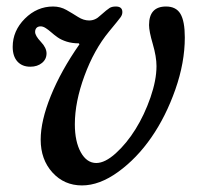

<svg xmlns="http://www.w3.org/2000/svg" viewBox="-20 -560 618 590"><path d="M460.9 -356.9Q460.9 -385.7 449.5 -424.8Q438 -463.9 438 -482.9Q438 -540 490.2 -540Q521 -540 534.4 -517.6Q547.9 -495.1 547.9 -444.8Q547.9 -367.7 518.8 -284.9Q489.7 -202.1 445.1 -137.7Q400.4 -73.2 343 -31.7Q285.6 9.8 231.9 9.8Q177.2 9.8 141.1 -30Q105 -69.8 105 -130.9Q105 -188.5 136.2 -265.6Q167.5 -342.8 224.1 -423.8L222.2 -426.8Q201.7 -426.8 184.8 -432.1Q168 -437.5 157 -445.3Q146 -453.1 137.5 -460.7Q128.9 -468.3 120.6 -473.6Q112.3 -479 105 -479Q96.7 -479 92.3 -474.4Q87.9 -469.7 87.9 -461.9Q87.9 -450.2 105.5 -431.6Q123 -413.1 123 -396Q123 -377.9 108.9 -366.5Q94.7 -355 73.2 -355Q47.9 -355 33.4 -371.1Q19 -387.2 19 -416Q19 -465.3 56.4 -502.7Q93.8 -540 143.1 -540Q165.5 -540 184.3 -529.3Q203.1 -518.6 220 -507.8Q236.8 -497.1 253.9 -497.1Q272.9 -497.1 288.1 -512.2Q309.6 -531.2 316.9 -535.6Q324.2 -540 335.9 -540Q356 -540 356 -522.9Q356 -514.6 350.6 -507.1Q345.2 -499.5 314.9 -462.9Q269 -407.2 239.5 -326.9Q210 -246.6 210 -178.2Q210 -125 228.3 -92Q246.6 -59.1 275.9 -59.1Q302.7 -59.1 335.9 -89.1Q369.1 -119.1 396.5 -163.1Q423.8 -207 442.4 -260.5Q460.9 -314 460.9 -356.9Z"/></svg>

Font: Libre Baskerville
Style: Italic
Weight: 400
Designer: Pablo Impallari, Rodrigo Fuenzalida
Foundry: Pablo Impallari, Rodrigo Fuenzalida
Version: Version 1.000